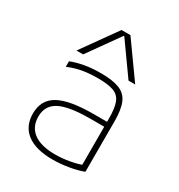

<svg xmlns="http://www.w3.org/2000/svg" viewBox="-187 -914 974 1047"><g transform="rotate(30 300.0 -390.0)"><path d="M298 10Q193 10 137 -32.5Q81 -75 81 -155Q81 -240 149.5 -278.5Q218 -317 369 -317H470V-286H368Q232 -286 173.5 -255Q115 -224 115 -155Q115 -90 161.5 -55.5Q208 -21 296 -21Q341 -21 388.5 -29.5Q436 -38 468 -52L454 -31V-340Q454 -403 440.5 -437.5Q427 -472 392.5 -485Q358 -498 293 -498Q257 -498 225 -494.5Q193 -491 164.5 -483.5Q136 -476 109 -464V-499Q147 -514 192.5 -522Q238 -530 294 -530Q368 -530 410.5 -513Q453 -496 470.5 -454.5Q488 -413 488 -340V-22Q453 -8 400.5 1Q348 10 298 10ZM115 -570 272 -790H328L485 -570H443L302 -768H298L157 -570Z"/></g></svg>

Font: M PLUS Code Latin Expanded ExtraLight
Style: Regular
Weight: 250
Width: 7
Designer: Coji Morishita
Foundry: UNDERFOREST DESIGN
Version: Version 1.002; ttfautohint (v1.8.3)